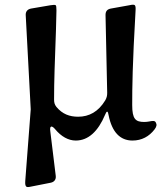

<svg xmlns="http://www.w3.org/2000/svg" viewBox="-20 -567 690 806"><path d="M109 -108 86 193C85 207 87 213 90 216C93 219 99 219 112 216L193 200C208 197 216 186 214 171L191 -17C188 -39 197 -42 212 -24C237 6 267 23 298 23C351 23 392 -16 421 -85C428 -103 433 -103 436 -83C450 -13 484 23 536 23C575 23 606 6 629 -24C638 -36 639 -44 634 -53C630 -61 621 -60 606 -57C600 -56 593 -55 586 -55C549 -55 535 -67 535 -126C535 -199 536 -296 549 -521C550 -535 549 -542 546 -545C543 -548 536 -548 523 -545L445 -531C430 -528 423 -520 423 -504L430 -177C430 -165 428 -157 422 -146C393 -98 354 -77 308 -77C272 -77 242 -88 217 -118C209 -128 207 -137 207 -149C207 -225 210 -306 215 -443L217 -523C217 -537 216 -543 214 -545C211 -547 204 -547 192 -545L110 -531C95 -528 87 -518 88 -503Z"/></svg>

Font: 寒蝉锦书宋Pro Soft
Style: Regular
Weight: 700
Designer: 寒蝉锦书宋{Warren} 思源宋体{Ryoko NISHIZUKA 西塚涼子 (kana & ideographs); Frank Grießhammer (Latin, Greek & Cyrillic); Wenlong ZHANG 
Foundry: Adobe & ChillType
Version: Version 2.000;Glyphs 3.1.1 (3135)